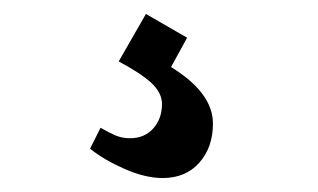

<svg xmlns="http://www.w3.org/2000/svg" viewBox="-20 -67 455 275"><path d="M213 188Q188 188 158.5 175Q129 162 109 146L124 116Q136 123 145.5 127Q155 131 166 131Q187 131 199.5 117Q212 103 212 82Q212 66 197 52Q182 38 150 21L189 -47L248 -13L225 29Q285 66 285 110Q285 144 265.5 166Q246 188 213 188Z"/></svg>

Font: Jaini
Style: Regular
Weight: 400
Designer: Maithili Shingre, Girish Dalvi (Devanagari), Taresh Vohra (Latin)
Foundry: Ek Type
Version: Version 2.000; ttfautohint (v1.8.4.7-5d5b)